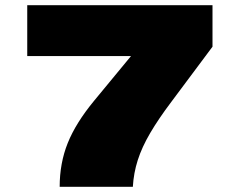

<svg xmlns="http://www.w3.org/2000/svg" viewBox="-20 -720 901 740"><path d="M210 0Q210 -91 241 -168.5Q272 -246 343 -332L485 -504H85V-700H799V-540L640 -327Q591 -262 559 -207.5Q527 -153 511 -103Q495 -53 492 0Z"/></svg>

Font: Georama Expanded Black
Style: Regular
Weight: 900
Width: 7
Designer: Jean-Baptiste Levee
Foundry: Production Type
Version: Version 1.000